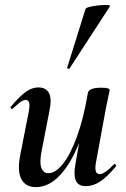

<svg xmlns="http://www.w3.org/2000/svg" viewBox="-20 -753 516 786"><path d="M127 13Q85 13 67.5 -19.5Q50 -52 63 -119L98 -297Q103 -326 98.5 -335Q94 -344 85 -344Q75 -344 62 -334Q49 -324 33 -309Q29 -305 25 -309Q21 -313 25 -317Q57 -355 83 -375Q109 -395 138 -395Q168 -395 180.5 -372Q193 -349 182 -297L151 -138Q141 -90 149 -67Q157 -44 178 -44Q207 -44 237.5 -82Q268 -120 295 -193.5Q322 -267 340 -374L358 -373Q339 -255 304 -168Q269 -81 224 -34Q179 13 127 13ZM332 9Q300 9 290.5 -13.5Q281 -36 288 -77L340 -374Q345 -394 396 -394Q416 -394 422.5 -391Q429 -388 429 -386Q429 -382 424 -360Q419 -338 414 -312L373 -89Q364 -40 388 -40Q398 -40 412.5 -50Q427 -60 446 -80Q449 -84 453 -79.5Q457 -75 454 -71Q418 -28 389.5 -9.5Q361 9 332 9ZM265 -473Q264 -470 258.5 -472Q253 -474 255 -476L330 -716Q331 -721 347.5 -725Q364 -729 384 -731Q404 -733 418.5 -732.5Q433 -732 430 -727Z"/></svg>

Font: Cormorant Infant Light
Style: Bold Italic
Weight: 700
Italic angle: -10°
Version: Version 4.001